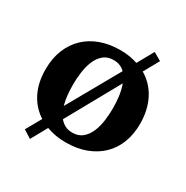

<svg xmlns="http://www.w3.org/2000/svg" viewBox="-152 -703 889 916"><g transform="rotate(30 292.0 -245.5)"><path d="M403.8 -242.2Q403.8 -272.5 399.7 -305.7Q395.5 -338.9 384.8 -368.2L223.1 -77.1Q235.8 -62 252.7 -53Q269.5 -43.9 293 -43.9Q327.1 -43.9 348.6 -62.3Q370.1 -80.6 382.3 -109.4Q394.5 -138.2 399.2 -173.3Q403.8 -208.5 403.8 -242.2ZM355 -418Q342.8 -430.2 327.6 -436.5Q312.5 -442.9 292 -442.9Q258.3 -442.9 236.8 -424.3Q215.3 -405.8 203.4 -376.7Q191.4 -347.7 186.8 -313Q182.1 -278.3 182.1 -246.1Q182.1 -218.8 184.8 -189.5Q187.5 -160.2 194.8 -133.8ZM553.2 -241.2Q553.2 -185.1 535.4 -138.4Q517.6 -91.8 483.4 -58.3Q449.2 -24.9 400.1 -6.3Q351.1 12.2 289.1 12.2Q259.8 12.2 233.4 7.6Q207 2.9 183.1 -5.9L133.8 83L89.8 55.2L137.2 -28.8Q86.9 -61 59.6 -115Q32.2 -168.9 32.2 -242.2Q32.2 -303.7 51.8 -351.6Q71.3 -399.4 106.2 -432.4Q141.1 -465.3 189.5 -482.7Q237.8 -500 295.9 -500Q350.1 -500 392.1 -484.9L441.9 -574.2L485.8 -548.8L439 -464.8Q495.1 -431.6 524.2 -374Q553.2 -316.4 553.2 -241.2Z"/></g></svg>

Font: Charis SIL APac
Style: Bold
Weight: 700
Foundry: SIL International
Version: Version 5.000